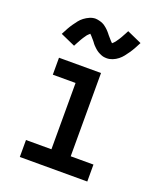

<svg xmlns="http://www.w3.org/2000/svg" viewBox="-141 -848 781 936"><g transform="rotate(20 250.0 -380.0)"><path d="M75 0V-88H207V-432H89V-520H307V-88H425V0ZM308 -597Q303 -597 298 -597.5Q293 -598 288.5 -599Q284 -600 279.5 -602Q275 -604 270.5 -606Q266 -608 262 -610.5Q258 -613 254.5 -615.5Q251 -618 247 -621.5Q243 -625 239.5 -628.5Q236 -632 232.5 -635.5Q229 -639 226.5 -642.5Q224 -646 221.5 -649.5Q219 -653 215 -657.5Q211 -662 207.5 -666Q204 -670 201 -673.5Q198 -677 194 -680.5Q190 -684 190 -685H195Q195 -684 192 -681.5Q189 -679 185.5 -675.5Q182 -672 180.5 -670.5Q179 -669 177.5 -667Q176 -665 174.5 -662.5Q173 -660 171 -657.5Q169 -655 167.5 -652.5Q166 -650 164 -647Q162 -644 160 -640.5Q158 -637 156 -633.5Q154 -630 152 -626Q150 -622 147.5 -618Q145 -614 143 -609.5Q141 -605 138 -600L62 -634Q71 -652 79.5 -667Q88 -682 96.5 -694Q105 -706 113.5 -717Q122 -728 134.5 -737.5Q147 -747 162 -753.5Q177 -760 192 -760Q197 -760 202 -759Q207 -758 211.5 -757Q216 -756 220.5 -754.5Q225 -753 229.5 -751Q234 -749 238 -746.5Q242 -744 245.5 -741Q249 -738 253 -735Q257 -732 260.5 -728Q264 -724 267.5 -720.5Q271 -717 273.5 -713.5Q276 -710 278.5 -707Q281 -704 285 -699.5Q289 -695 292.5 -691Q296 -687 299 -683.5Q302 -680 306 -676.5Q310 -673 310 -672H305Q305 -673 308 -675Q311 -677 314.5 -681Q318 -685 319.5 -686.5Q321 -688 322.5 -690Q324 -692 325.5 -694.5Q327 -697 329 -699.5Q331 -702 332.5 -704.5Q334 -707 336 -710Q338 -713 340 -716.5Q342 -720 344 -723.5Q346 -727 348 -731Q350 -735 352.5 -739Q355 -743 357 -747.5Q359 -752 362 -757L438 -723Q429 -705 420.5 -690Q412 -675 403.5 -663Q395 -651 386.5 -640Q378 -629 365.5 -619Q353 -609 338 -603Q323 -597 308 -597Z"/></g></svg>

Font: Iosevka Semibold
Style: Regular
Weight: 600
Monospace: yes
Designer: Belleve Invis
Foundry: Belleve Invis
Version: Version 33.2.3; ttfautohint (v1.8.4)